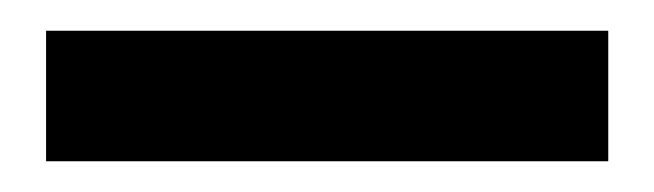

<svg xmlns="http://www.w3.org/2000/svg" viewBox="-20 -740 426 125"><path d="M10 -720C10 -720 10 -635 10 -635C10 -635 376 -635 376 -635C376 -635 376 -720 376 -720C376 -720 10 -720 10 -720Z"/></svg>

Font: Girnar Poppins
Style: Medium
Weight: 500
Designer: Ninad Kale (Devanagari), Jonny Pinhorn (Latin)
Foundry: Indian Type Foundry
Version: ""